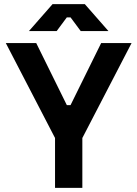

<svg xmlns="http://www.w3.org/2000/svg" viewBox="-20 -908 664 928"><path d="M246 0H378V-241L616 -700H469L321 -400H303L155 -700H8L246 -241ZM120 -758H254L303 -824H321L370 -758H504L390 -888H234Z"/></svg>

Font: Meta Space
Style: Bold
Weight: 700
Designer: Meta Pool / Florian Karsten
Foundry: Meta Pool / Florian Karsten
Version: Version 2.000;Glyphs 3.1.1 (3137)